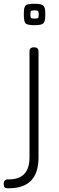

<svg xmlns="http://www.w3.org/2000/svg" viewBox="-46 -752 314 1022"><path d="M1 203Q111 203 111 86V-480Q111 -489 117 -494.5Q123 -500 131 -500H139Q147 -500 153 -494.5Q159 -489 159 -480V86Q159 250 2 250Q-2 250 -7 250Q-26 250 -26 231V223Q-26 214 -20 208.5Q-14 203 -8 203Q-2 203 1 203ZM195 -683V-670Q195 -636 184 -627Q173 -618 137 -618Q101 -618 91 -627Q81 -636 81 -670V-683Q81 -715 91 -723.5Q101 -732 137 -732Q173 -732 184 -722.5Q195 -713 195 -683ZM116 -680V-670Q116 -659 120 -656Q124 -653 138 -653Q152 -653 156 -656Q160 -659 160 -670V-680Q160 -690 155.5 -693.5Q151 -697 137.5 -697Q124 -697 120 -694Q116 -691 116 -680Z"/></svg>

Font: Text Me One
Style: Regular
Weight: 400
Designer: Julia Petretta
Foundry: Julia Petretta
Version: Version 1.003